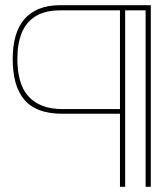

<svg xmlns="http://www.w3.org/2000/svg" viewBox="-20 -722 645 741"><path d="M220 -283H443V-1H463V-682H542V-1H562V-702H213Q166 -702 131 -688Q96 -674 73.5 -647.5Q51 -621 40 -582.5Q29 -544 29 -495Q29 -443 40 -403.5Q51 -364 74 -337Q97 -310 133.5 -296.5Q170 -283 220 -283ZM212 -682H443V-301H222Q176 -301 143 -314Q110 -327 88.5 -351.5Q67 -376 57 -412.5Q47 -449 47 -495Q47 -555 64.5 -596.5Q82 -638 118.5 -660Q155 -682 212 -682Z"/></svg>

Font: Advent Pro Thin
Style: Regular
Weight: 250
Version: Version 3.000